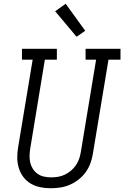

<svg xmlns="http://www.w3.org/2000/svg" viewBox="-20 -995 662 1023"><path d="M251 8Q222 8 194.5 2.5Q167 -3 143.5 -17Q120 -31 104 -52.5Q88 -74 80 -100.5Q72 -127 72 -155.5Q72 -184 77 -213L154 -677H97V-735H283V-677H219L141 -203Q138 -184 137.5 -164.5Q137 -145 141.5 -127Q146 -109 156 -94Q166 -79 181 -68.5Q196 -58 214.5 -54Q233 -50 252 -50Q271 -50 289.5 -53Q308 -56 325.5 -64.5Q343 -73 358.5 -86Q374 -99 385 -115.5Q396 -132 402 -150Q408 -168 411 -187L492 -677H436V-735H622V-677H558L475 -177Q471 -151 462 -126Q453 -101 437.5 -79Q422 -57 400 -39.5Q378 -22 353 -11Q328 0 302 4Q276 8 251 8ZM388 -799 274 -935 330 -975 434 -831Z"/></svg>

Font: Iosevka Curly Slab LtExObl
Style: Regular
Weight: 300
Width: 7
Italic angle: -9°
Monospace: yes
Designer: Belleve Invis
Foundry: Belleve Invis
Version: Version 11.1.0; ttfautohint (v1.8.3)